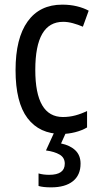

<svg xmlns="http://www.w3.org/2000/svg" viewBox="-20 -567 427 827"><path d="M245 10Q150 10 98.5 -58Q47 -126 47 -265Q47 -402 99 -474.5Q151 -547 248 -547Q282 -547 311 -540Q340 -533 362 -521L337 -452Q316 -461 294 -467Q272 -473 252 -473Q132 -473 132 -266Q132 -63 251 -63Q279 -63 305 -70Q331 -77 355 -89V-18Q333 -5 303.5 2.5Q274 10 245 10ZM327 138Q327 187 294 213.5Q261 240 200 240Q165 240 146 234V180Q166 186 192 186Q259 186 259 138Q259 112 237 99Q215 86 178 81L215 0H266L243 51Q282 59 304.5 80.5Q327 102 327 138Z"/></svg>

Font: Noto Sans Thai Cond
Style: Regular
Weight: 400
Width: 3
Designer: Monotype Design Team
Foundry: Monotype Imaging Inc.
Version: Version 2.002; ttfautohint (v1.8.4.7-5d5b)